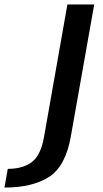

<svg xmlns="http://www.w3.org/2000/svg" viewBox="-179 -613 464 863"><path d="M-159 230Q-32.5 230 41.8 182Q116 134 139.5 -0.5L244.5 -593H124L18.5 4.5Q3.5 87 -37.2 116.5Q-78 146 -144 146Z"/></svg>

Font: Anybody UltraCondensed Thin Medium
Style: Italic
Weight: 500
Italic angle: -10°
Version: Version 1.111